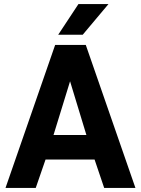

<svg xmlns="http://www.w3.org/2000/svg" viewBox="-20 -920 690 940"><path d="M250 -700H400L643 0H490L443 -139H203L155 0H7ZM403 -259 323 -522 242 -259ZM364 -900H511L385 -750H265Z"/></svg>

Font: Golos UI
Style: Bold
Weight: 700
Designer: A.Korolkova, Vitaly Kuzmin
Foundry: ParaType Ltd
Version: Version 2.000